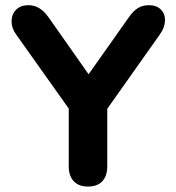

<svg xmlns="http://www.w3.org/2000/svg" viewBox="-20 -698 667 727"><path d="M240.3 -68.4V-329.3L270.6 -244.3L40.4 -568.4Q23.6 -591.6 23.8 -617.8Q24 -643.9 41 -661.2Q57.9 -678.4 87.8 -678.4Q110.3 -678.4 129.1 -666.7Q148 -655 164.4 -631.7L330.7 -395.1H300.1L467.4 -631.9Q484.6 -656.7 502.5 -667.6Q520.3 -678.4 544 -678.4Q572.7 -678.4 589.1 -661.9Q605.6 -645.3 604.8 -619.6Q604 -593.8 585.6 -568L356.6 -244.3L386.1 -329.3V-68.4Q386.1 -31.7 367.4 -11.7Q348.6 8.4 313.3 8.4Q278.2 8.4 259.2 -11.8Q240.3 -31.9 240.3 -68.4Z"/></svg>

Font: SN Pro Thin
Style: Regular
Weight: 200
Designer: Tobias Whetton
Foundry: Supernotes
Version: Version 1.003;Glyphs 3.3 (3324)